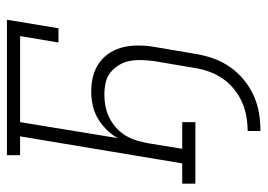

<svg xmlns="http://www.w3.org/2000/svg" viewBox="-126 -444 753 540"><g transform="rotate(-90 250.0 -173.5)"><path d="M152 183V147Q172 147 192.5 143.5Q213 140 232.5 131.5Q252 123 269.5 109Q287 95 299 77.5Q311 60 318.5 40Q326 20 329 0L349 -118Q351 -135 351.5 -152Q352 -169 349 -185Q346 -201 337.5 -215Q329 -229 316.5 -239Q304 -249 287.5 -252.5Q271 -256 254 -256Q254 -256 254 -256Q254 -256 254 -256Q238 -256 222 -253Q206 -250 190.5 -242.5Q175 -235 162 -223.5Q149 -212 140 -197.5Q131 -183 126 -167Q121 -151 118 -135L102 -37H177V0H4V-37H61L137 -493H84V-530H465L441 -385H401L419 -493H177L132 -218Q142 -236 156.5 -250.5Q171 -265 188.5 -275Q206 -285 225.5 -289Q245 -293 263 -293Q286 -293 307 -287.5Q328 -282 345 -269.5Q362 -257 373 -239Q384 -221 388.5 -200Q393 -179 392.5 -156.5Q392 -134 388 -112L369 0Q365 25 356.5 49.5Q348 74 333 96Q318 118 297 135.5Q276 153 251.5 164Q227 175 202 179Q177 183 152 183Z"/></g></svg>

Font: Iosevka Slab Extralight
Style: Italic
Weight: 200
Italic angle: -9°
Monospace: yes
Designer: Belleve Invis
Foundry: Belleve Invis
Version: Version 11.1.1; ttfautohint (v1.8.3)